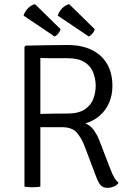

<svg xmlns="http://www.w3.org/2000/svg" viewBox="-20 -904 632 930"><path d="M524.5 -488Q524.5 -443 508.5 -406.2Q492.5 -369.5 463 -343.8Q433.5 -318 393 -306Q416 -298.5 433 -275.5Q450 -252.5 460.5 -225.5L512.5 -90.5Q525 -57.5 533.8 -43Q542.5 -28.5 554.5 -19Q546.5 -6 530.5 0Q514.5 6 501.5 6Q478.5 6 467.5 -7Q456.5 -20 447 -44.5L389.5 -196.5Q374.5 -235.5 352 -261.8Q329.5 -288 279 -288H143.5V-351Q167 -352 195.5 -352.8Q224 -353.5 253 -353.8Q282 -354 306 -354Q361 -354 391 -374.5Q421 -395 432.2 -425.8Q443.5 -456.5 443.5 -488Q443.5 -520.5 432.2 -551.2Q421 -582 391 -602Q361 -622 306 -622Q289.5 -622 265.8 -622Q242 -622 217.8 -622.2Q193.5 -622.5 175.5 -623V0Q167 1.5 157 2.2Q147 3 136 3Q126 3 116 2.2Q106 1.5 98.5 0V-677L105 -683Q157 -684 208 -685Q259 -686 307 -686Q376.5 -686 425 -662Q473.5 -638 499 -593.8Q524.5 -549.5 524.5 -488ZM149.5 -884 273.5 -762.5Q270.5 -752 263.2 -742.5Q256 -733 245 -727L94 -828.5Q100 -847 114.5 -862.8Q129 -878.5 149.5 -884ZM315 -884 439 -762.5Q436 -752 428.8 -742.5Q421.5 -733 410.5 -727L259.5 -828.5Q265.5 -847 280 -862.8Q294.5 -878.5 315 -884Z"/></svg>

Font: Signika SC
Style: Regular
Weight: 300
Designer: Anna Giedryś
Foundry: Anna Giedryś
Version: Version 2.000